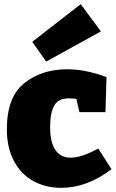

<svg xmlns="http://www.w3.org/2000/svg" viewBox="-20 -888 560 923"><path d="M516 -75Q399 15 274 15Q199 15 139.5 -18Q80 -51 46.5 -115Q13 -179 13 -267Q13 -422 97 -488.5Q181 -555 303 -555Q354 -555 404.5 -543.5Q455 -532 492 -517L487 -349H362L347 -413Q327 -415 309 -415Q260 -415 240.5 -380Q221 -345 221 -278Q221 -203 246.5 -166.5Q272 -130 320 -130Q373 -130 452 -174ZM465 -737 202 -592 135 -687 368 -868Z"/></svg>

Font: Bitter Pro Black
Style: Regular
Weight: 900
Designer: Sol Matas, and Bitter project Authors
Foundry: Sol Matas
Version: Version 1.010